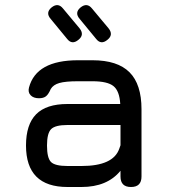

<svg xmlns="http://www.w3.org/2000/svg" viewBox="-20 -748 680 768"><path d="M294 -589Q268 -567 248 -593L183 -672Q161 -697 186 -718Q212 -739 232 -714L298 -635Q319 -609 294 -589ZM410 -589Q384 -567 364 -593L299 -672Q277 -697 302 -718Q328 -739 348 -714L414 -635Q435 -609 410 -589ZM250 0Q84 0 84 -166Q84 -250 124.5 -291Q165 -332 250 -332H461Q458 -384 434 -403.5Q410 -423 350 -423H292Q242 -423 217.5 -416Q193 -409 183 -392Q174 -371 164 -363Q154 -355 136 -355Q114 -355 102.5 -367Q91 -379 96 -398Q125 -507 292 -507H350Q450 -507 498 -459Q546 -411 546 -311V-42Q546 0 504 0Q462 0 462 -42V-65Q409 0 306 0ZM306 -84Q433 -84 457 -153Q458 -155 459.5 -160Q461 -165 462 -167V-248H250Q201 -248 184.5 -231.5Q168 -215 168 -166Q168 -116 184 -100Q200 -84 250 -84Z"/></svg>

Font: Jura
Style: Bold
Weight: 700
Designer: Daniel Johnson, Alexei Vanyashin
Foundry: Daniel Johnson
Version: Version 5.103